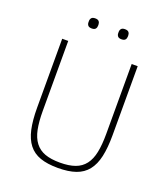

<svg xmlns="http://www.w3.org/2000/svg" viewBox="-157 -985 973 1109"><g transform="rotate(20 329.0 -431.0)"><path d="M134 -698V-268Q134 -202 143.5 -155Q153 -108 176 -78Q199 -48 236 -34.5Q273 -21 329 -21Q384 -21 421.5 -34.5Q459 -48 482 -78Q505 -108 514.5 -155Q524 -202 524 -268V-698H561V-274Q561 -197 549 -142.5Q537 -88 509.5 -53.5Q482 -19 437.5 -3.5Q393 12 328 12Q263 12 219 -3.5Q175 -19 148 -53.5Q121 -88 109 -142.5Q97 -197 97 -274V-698ZM237 -812Q220 -812 213.5 -820Q207 -828 207 -839V-847Q207 -858 213.5 -866Q220 -874 237 -874Q253 -874 259.5 -866Q266 -858 266 -847V-839Q266 -828 259.5 -820Q253 -812 237 -812ZM419 -812Q403 -812 396.5 -820Q390 -828 390 -839V-847Q390 -858 396.5 -866Q403 -874 419 -874Q436 -874 442.5 -866Q449 -858 449 -847V-839Q449 -828 442.5 -820Q436 -812 419 -812Z"/></g></svg>

Font: IBM Plex Sans Arabic ExtraLight
Style: Regular
Weight: 200
Designer: Mike Abbink, Paul van der Laan, Pieter van Rosmalen, Wael Morcos, Khajak Apelian
Foundry: Bold Monday
Version: Version 1.1